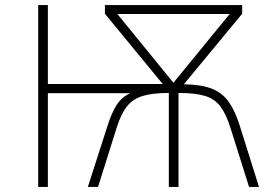

<svg xmlns="http://www.w3.org/2000/svg" viewBox="-20 -734 1100 754"><path d="M130 0V-714H168V-404H619L392 -680V-714H931V-680L702 -403Q771 -402 812.5 -385.5Q854 -369 879 -333Q904 -297 922 -239L997 0H958L885 -232Q868 -286 845.5 -316Q823 -346 784.5 -357.5Q746 -369 681 -369V0H643V-369Q579 -369 540 -357Q501 -345 478 -315.5Q455 -286 438 -232L365 0H325L402 -239Q418 -291 438.5 -322.5Q459 -354 492 -368H168V0ZM661 -409 882 -679H441Z"/></svg>

Font: Noto Sans Mono Condensed ExtraLight
Style: Regular
Weight: 200
Width: 3
Designer: Monotype Design Team
Foundry: Monotype Imaging Inc.
Version: Version 2.014; ttfautohint (v1.8.4.7-5d5b)